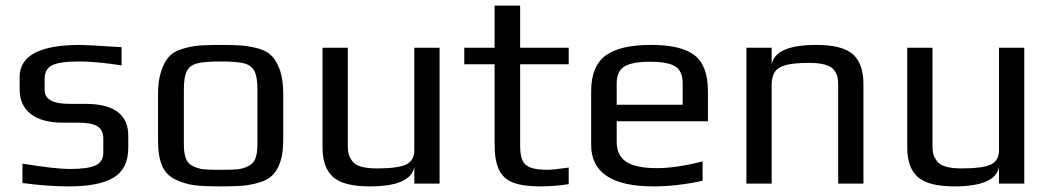

<svg xmlns="http://www.w3.org/2000/svg" viewBox="-20 -654 3747 684"><path d="M60 -2V-71Q177 -52 228 -52Q292 -52 320 -64.5Q348 -77 348 -111V-160Q348 -191 327 -204Q306 -217 259 -217H204Q129 -217 89.5 -248Q50 -279 50 -335V-380Q50 -494 266 -494Q282 -494 413 -486V-421Q324 -435 262 -435Q191 -435 165 -421Q139 -407 139 -374V-333Q139 -284 228 -284H284Q437 -284 437 -170V-128Q437 -53 385 -21.5Q333 10 226 10Q149 10 60 -2Z M606 -14Q573 -29 558 -62.5Q543 -96 543 -153V-321Q543 -366 554 -400Q565 -434 583 -453Q598 -470 628.5 -479.5Q659 -489 691 -492Q727 -494 766 -494Q818 -494 844.5 -491.5Q871 -489 901 -481Q932 -472 949 -454Q966 -436 978 -402Q989 -367 989 -321V-153Q989 -68 950 -29Q934 -13 904 -4Q874 5 842 8Q804 10 766 10Q702 10 670 5.5Q638 1 606 -14ZM864 -62Q882 -70 889.5 -88.5Q897 -107 897 -140V-336Q897 -381 886 -401.5Q875 -422 848.5 -428.5Q822 -435 766 -435Q710 -435 683.5 -428.5Q657 -422 646 -401.5Q635 -381 635 -336V-140Q635 -107 642.5 -88.5Q650 -70 668 -62Q686 -53 705 -51Q724 -49 766 -49Q808 -49 827 -51Q846 -53 864 -62Z M1129 -129V-484H1219V-134Q1219 -115 1222.5 -103.5Q1226 -92 1235 -80Q1253 -54 1323 -54Q1397 -54 1427 -68Q1456 -82 1456 -119V-484H1546V0H1456V-59Q1443 10 1297 10Q1204 10 1166.5 -23.5Q1129 -57 1129 -129Z M1742 -141V-425H1634V-484H1742V-634H1833V-484H2006V-425H1833V-136Q1833 -100 1841.5 -82Q1850 -64 1871.5 -56.5Q1893 -49 1934 -49Q1947 -49 2006 -57V2Q1955 10 1905 10Q1843 10 1808 -3.5Q1773 -17 1757.5 -49.5Q1742 -82 1742 -141Z M2086 -138V-329Q2086 -417 2136.5 -455.5Q2187 -494 2300 -494Q2407 -494 2454.5 -457Q2502 -420 2502 -329V-222H2177V-149Q2177 -99 2212 -77Q2247 -55 2320 -55Q2389 -55 2483 -79V-10Q2391 10 2308 10Q2086 10 2086 -138ZM2412 -281V-357Q2412 -401 2385.5 -417.5Q2359 -434 2295 -434Q2233 -434 2205 -417.5Q2177 -401 2177 -357V-281Z M2639 -484H2729V-425Q2743 -494 2888 -494Q2981 -494 3018.5 -460.5Q3056 -427 3056 -355V0H2966V-350Q2966 -369 2963 -381Q2960 -393 2951 -405Q2931 -430 2862 -430Q2809 -430 2780.5 -422.5Q2752 -415 2740.5 -398Q2729 -381 2729 -350V0H2639Z M3212 -129V-484H3302V-134Q3302 -115 3305.5 -103.5Q3309 -92 3318 -80Q3336 -54 3406 -54Q3480 -54 3510 -68Q3539 -82 3539 -119V-484H3629V0H3539V-59Q3526 10 3380 10Q3287 10 3249.5 -23.5Q3212 -57 3212 -129Z"/></svg>

Font: Play
Style: Regular
Weight: 400
Designer: Jonas Hecksher (Cyrillic expansion: Cyreal)
Foundry: Jonas Hecksher, Playtype, e-types AS
Version: Version 2.101; ttfautohint (v1.5.65-e2d9)